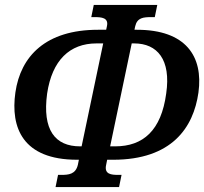

<svg xmlns="http://www.w3.org/2000/svg" viewBox="-20 -744 823 774"><path d="M204 10H460L470 -39H457C429 -39 399 -41 408 -80L412 -100H436C672 -100 760 -229 780 -371C800 -517 729 -624 532 -624H522L525 -638C533 -673 558 -675 591 -675H604L614 -724H358L348 -675H361C389 -675 419 -673 411 -638L408 -624H375C165 -624 63 -518 42 -371C22 -230 71 -100 291 -100H298L294 -80C285 -41 256 -39 227 -39H214ZM309 -154H303C202 -154 150 -220 170 -367C190 -501 261 -569 369 -569H396ZM424 -154 511 -569H521C614 -569 670 -504 650 -367C630 -218 557 -154 444 -154Z"/></svg>

Font: Noto Serif Condensed SemiBold
Style: Italic
Weight: 600
Width: 3
Italic angle: -12°
Designer: Monotype Design Team
Foundry: Monotype Imaging Inc.
Version: Version 2.014